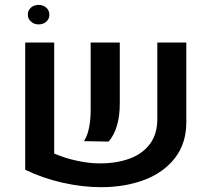

<svg xmlns="http://www.w3.org/2000/svg" viewBox="-20 -756 873 792"><path d="M84 0ZM203.6 -122.6Q248 -103.5 297.9 -92.8Q347.7 -82 391.6 -82Q461.4 -82 514.9 -101.8Q568.4 -121.6 598.6 -162.4Q628.9 -203.1 628.9 -264.6V-580.6H748.5V-251.5Q748.5 -164.6 701.7 -104.2Q654.8 -43.9 575.2 -13.9Q495.6 16.1 397 16.1Q320.3 16.1 238.8 -2.2Q157.2 -20.5 84 -55.7V-580.6H203.6ZM354 -302.7V-580.6H474.1V-327.1Q474.1 -277.3 462.2 -237.1Q450.2 -196.8 427.7 -171.9L326.2 -173.8Q339.4 -192.4 346.7 -226.3Q354 -260.3 354 -302.7ZM94.7 -695.3Q94.7 -712.9 107.4 -724.4Q120.1 -735.8 139.2 -735.8Q158.2 -735.8 170.9 -724.4Q183.6 -712.9 183.6 -695.3Q183.6 -677.7 170.9 -666.5Q158.2 -655.3 139.2 -655.3Q120.6 -655.3 107.7 -667Q94.7 -678.7 94.7 -695.3Z"/></svg>

Font: Heebo Medium
Style: Regular
Weight: 500
Designer: Oded Ezer
Foundry: Meir Sadan
Version: Version 2.001; ttfautohint (v1.5.14-ce02) -l 8 -r 50 -G 200 